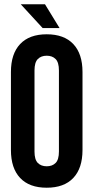

<svg xmlns="http://www.w3.org/2000/svg" viewBox="-20 -868 436 896"><path d="M141 -161Q141 -123 156.5 -107.5Q172 -92 198 -92Q224 -92 239.5 -107.5Q255 -123 255 -161V-539Q255 -577 239.5 -592.5Q224 -608 198 -608Q172 -608 156.5 -592.5Q141 -577 141 -539ZM31 -532Q31 -617 74 -662.5Q117 -708 198 -708Q279 -708 322 -662.5Q365 -617 365 -532V-168Q365 -83 322 -37.5Q279 8 198 8Q117 8 74 -37.5Q31 -83 31 -168ZM190 -848 258 -737H179L77 -848Z"/></svg>

Font: BebasNeueW03-Regular
Style: Regular
Weight: 400
Designer: Ryoichi Tsunekawa
Foundry: Ryoichi Tsunekawa
Version: Version 1.30